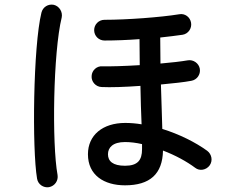

<svg xmlns="http://www.w3.org/2000/svg" viewBox="-20 -786 1040 834"><path d="M523 19C631 19 686 -30 688 -132C741 -112 792 -84 828 -57C847 -42 876 -47 891 -68C905 -88 900 -116 880 -131C829 -168 759 -203 685 -226C684 -276 681 -343 679 -419C732 -424 780 -429 811 -435C835 -439 852 -462 848 -487C844 -511 820 -528 796 -524C767 -519 724 -514 677 -510C677 -546 676 -584 676 -623C712 -627 746 -631 773 -635C798 -639 814 -663 810 -687C806 -712 783 -729 758 -724C678 -711 532 -700 434 -700C409 -700 389 -680 389 -655C389 -630 409 -610 434 -610C479 -610 533 -612 586 -616C586 -579 587 -541 587 -503C521 -499 459 -497 425 -498C400 -500 379 -480 378 -456C376 -431 396 -409 421 -408C459 -406 523 -408 590 -413C591 -352 593 -294 595 -246C571 -250 547 -252 524 -252C426 -252 362 -199 362 -116C362 -25 432 19 523 19ZM141 -10C145 15 169 31 193 27C218 22 234 -1 230 -26C205 -162 211 -559 248 -710C253 -734 238 -759 214 -765C190 -770 166 -756 160 -731C124 -585 119 -139 141 -10ZM449 -116C449 -145 470 -169 523 -169C546 -169 571 -166 597 -160V-138C597 -90 578 -66 523 -66C470 -66 449 -86 449 -116Z"/></svg>

Font: 寒蝉半圆体
Style: Regular
Weight: 400
Designer: Yoshimichi Ohira & Warren
Foundry: ChillType
Version: Version 1.800;Glyphs 3.1.1 (3135)